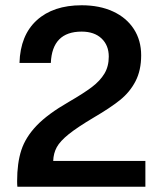

<svg xmlns="http://www.w3.org/2000/svg" viewBox="-20 -709 621 729"><path d="M338 -264Q274 -226 241 -199.5Q208 -173 195.5 -150Q183 -127 182 -98H532V0H46Q45 -8 45 -21Q45 -90 61 -139Q77 -188 119 -232Q161 -276 241 -322Q298 -355 329 -378.5Q360 -402 376.5 -429.5Q393 -457 393 -494Q393 -537 365.5 -563Q338 -589 290 -589Q178 -589 173 -470H54Q57 -575 119.5 -632Q182 -689 290 -689Q358 -689 409 -665.5Q460 -642 488 -599Q516 -556 516 -499Q516 -442 494.5 -400.5Q473 -359 435.5 -329Q398 -299 338 -264Z"/></svg>

Font: CST
Style: Medium
Weight: 500
Version: Version 1.00